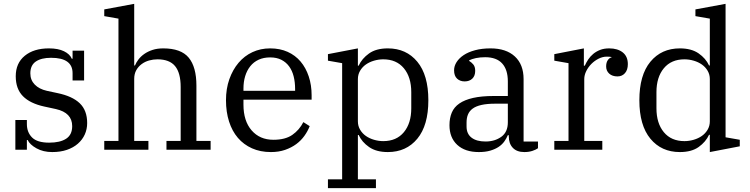

<svg xmlns="http://www.w3.org/2000/svg" viewBox="-20 -780 3908 1000"><path d="M252 12Q205 12 170 -7.5Q135 -27 124 -51H120V0H60V-155H120V-134Q120 -91 147 -64Q174 -37 236 -37Q293 -37 324.5 -57.5Q356 -78 356 -123Q356 -193 271 -212L211 -225Q137 -241 99.5 -279Q62 -317 62 -383Q62 -451 109 -489.5Q156 -528 235 -528Q283 -528 313.5 -513Q344 -498 354 -474H358V-516H418V-361H358V-399Q358 -479 246 -479Q195 -479 166.5 -459.5Q138 -440 138 -398Q138 -363 161 -339.5Q184 -316 224 -307L280 -295Q357 -279 395.5 -242Q434 -205 434 -139Q434 -107 421.5 -79.5Q409 -52 385.5 -31.5Q362 -11 328.5 0.5Q295 12 252 12Z M523 -46H597V-683L523 -696V-731L679 -760V-439H683Q689 -454 701 -470Q713 -486 731.5 -499Q750 -512 774.5 -520Q799 -528 830 -528Q923 -528 963 -479.5Q1003 -431 1003 -334V-46H1077V0H847V-46H921V-327Q921 -400 892 -435.5Q863 -471 800 -471Q778 -471 756.5 -465Q735 -459 717.5 -446Q700 -433 689.5 -414Q679 -395 679 -369V-46H753V0H523Z M1391 12Q1336 12 1292.5 -7.5Q1249 -27 1219 -62Q1189 -97 1173 -147Q1157 -197 1157 -258Q1157 -318 1174.5 -367.5Q1192 -417 1222.5 -453Q1253 -489 1295 -508.5Q1337 -528 1387 -528Q1438 -528 1478 -510Q1518 -492 1545.5 -459.5Q1573 -427 1588 -382Q1603 -337 1603 -284V-261H1248V-235Q1248 -150 1290.5 -101Q1333 -52 1404 -52Q1466 -52 1502.5 -77.5Q1539 -103 1560 -144L1593 -123Q1583 -97 1565.5 -72.5Q1548 -48 1523 -29.5Q1498 -11 1465 0.5Q1432 12 1391 12ZM1248 -307H1517V-317Q1517 -352 1509.5 -382Q1502 -412 1486 -434Q1470 -456 1445.5 -468.5Q1421 -481 1387 -481Q1353 -481 1327 -469Q1301 -457 1283.5 -435Q1266 -413 1257 -383.5Q1248 -354 1248 -319Z M1688 154H1762V-451L1688 -464V-498L1844 -528V-438H1848Q1865 -475 1902 -501.5Q1939 -528 2000 -528Q2096 -528 2153.5 -458.5Q2211 -389 2211 -258Q2211 -127 2153.5 -57.5Q2096 12 2000 12Q1940 12 1902.5 -14Q1865 -40 1848 -77H1844V154H1938V200H1688ZM1976 -45Q2045 -45 2083.5 -91.5Q2122 -138 2122 -216V-300Q2122 -378 2083.5 -424.5Q2045 -471 1976 -471Q1952 -471 1928 -464Q1904 -457 1885.5 -444Q1867 -431 1855.5 -411.5Q1844 -392 1844 -368V-148Q1844 -124 1855.5 -104.5Q1867 -85 1885.5 -72Q1904 -59 1928 -52Q1952 -45 1976 -45Z M2474 12Q2402 12 2361.5 -25.5Q2321 -63 2321 -128Q2321 -165 2333 -193.5Q2345 -222 2372.5 -241Q2400 -260 2444 -270Q2488 -280 2551 -280H2625V-356Q2625 -417 2595.5 -449.5Q2566 -482 2507 -482Q2481 -482 2459 -477.5Q2437 -473 2423 -465V-463Q2434 -457 2444.5 -445Q2455 -433 2455 -411Q2455 -385 2440 -370.5Q2425 -356 2400 -356Q2376 -356 2360.5 -370.5Q2345 -385 2345 -414Q2345 -436 2358 -456.5Q2371 -477 2395 -493Q2419 -509 2454.5 -518.5Q2490 -528 2535 -528Q2616 -528 2661.5 -486Q2707 -444 2707 -368V-43H2782V-8Q2771 0 2752.5 6Q2734 12 2711 12Q2672 12 2651 -10Q2630 -32 2630 -69V-76H2625Q2618 -59 2606.5 -43Q2595 -27 2577 -15Q2559 -3 2533.5 4.5Q2508 12 2474 12ZM2509 -43Q2557 -43 2591 -67.5Q2625 -92 2625 -143V-240H2560Q2517 -240 2488 -233.5Q2459 -227 2442 -214.5Q2425 -202 2417.5 -184Q2410 -166 2410 -142V-121Q2410 -83 2436 -63Q2462 -43 2509 -43Z M2867 -46H2941V-451L2867 -464V-498L3021 -528V-438H3026Q3033 -454 3043.5 -470Q3054 -486 3069.5 -499Q3085 -512 3105.5 -520Q3126 -528 3153 -528Q3197 -528 3223.5 -507Q3250 -486 3250 -446Q3250 -416 3235 -399Q3220 -382 3196 -382Q3169 -382 3153 -396.5Q3137 -411 3137 -434Q3137 -454 3145.5 -466.5Q3154 -479 3165 -481V-483Q3161 -484 3155 -484.5Q3149 -485 3140 -485Q3119 -485 3098 -474.5Q3077 -464 3060.5 -447.5Q3044 -431 3033.5 -410Q3023 -389 3023 -368V-46H3117V0H2867Z M3521 12Q3425 12 3367.5 -57.5Q3310 -127 3310 -258Q3310 -389 3367.5 -458.5Q3425 -528 3521 -528Q3581 -528 3618.5 -502Q3656 -476 3673 -439H3677V-683L3602 -696V-731L3759 -760V-65L3833 -52V-18L3677 12V-78H3673Q3656 -41 3619 -14.5Q3582 12 3521 12ZM3545 -45Q3569 -45 3593 -52Q3617 -59 3635.5 -72Q3654 -85 3665.5 -104.5Q3677 -124 3677 -148V-368Q3677 -392 3665.5 -411.5Q3654 -431 3635.5 -444Q3617 -457 3593 -464Q3569 -471 3545 -471Q3476 -471 3437.5 -424.5Q3399 -378 3399 -300V-216Q3399 -138 3437.5 -91.5Q3476 -45 3545 -45Z"/></svg>

Font: IBM Plex Serif
Style: Regular
Weight: 400
Designer: Mike Abbink, Paul van der Laan, Pieter van Rosmalen
Foundry: Bold Monday
Version: Version 2.6